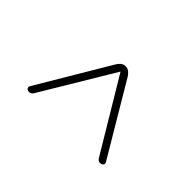

<svg xmlns="http://www.w3.org/2000/svg" viewBox="-102 -660 822 822"><g transform="rotate(-45 309.5 -249.0)"><path d="M489 -249Q489 -235 479.5 -225.2Q470 -215.5 463 -211.5L140.5 -20Q135.5 -17 132 -17Q125.5 -17 122 -22.2Q118.5 -27.5 118.5 -34.5Q118.5 -40.5 121 -44.2Q123.5 -48 127.2 -50.8Q131 -53.5 135.5 -56L459 -250V-248L135.5 -442Q131 -444.5 127.2 -447.2Q123.5 -450 121 -454.2Q118.5 -458.5 118.5 -464.5Q118.5 -471.5 122 -476.2Q125.5 -481 131.5 -481Q135.5 -481 140.5 -478L463 -286.5Q470 -283 479.5 -273.5Q489 -264 489 -249.5Z"/></g></svg>

Font: Sono ExtraLight Monospace ExtraLight
Style: Regular
Weight: 250
Version: Version 2.112